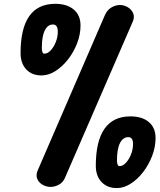

<svg xmlns="http://www.w3.org/2000/svg" viewBox="-20 -954 818 980"><path d="M192 -569Q142.5 -569 113.8 -600Q85 -631 85 -683Q85 -808.5 129.2 -871.5Q173.5 -934.5 262 -934.5Q321.5 -934.5 356.2 -905.5Q391 -876.5 391 -824Q391 -778 373.5 -732.8Q356 -687.5 327 -650.5Q298 -613.5 262.8 -591.2Q227.5 -569 192 -569ZM173 -85.5 515.5 -877Q527.5 -904 549.2 -916.2Q571 -928.5 591.5 -928.5Q613.5 -928.5 632.5 -917Q651.5 -905.5 659.8 -885.8Q668 -866 656.5 -841L311.5 -46Q301.5 -22.5 280.2 -11.2Q259 0 239 0Q216.5 0 197.2 -11Q178 -22 170 -41.5Q162 -61 173 -85.5ZM193.5 -708.5Q193.5 -696 196.5 -688Q199.5 -680 206.5 -680Q223 -680 238.8 -696.8Q254.5 -713.5 264.8 -739.5Q275 -765.5 275 -792.5Q275 -809 269.2 -819Q263.5 -829 250 -829Q224 -829 208.8 -799Q193.5 -769 193.5 -708.5ZM469 -108Q469 -233.5 513.5 -296.8Q558 -360 645.5 -360Q706 -360 740 -330.8Q774 -301.5 774 -250Q774 -204 756.8 -158.8Q739.5 -113.5 711 -76.2Q682.5 -39 647.2 -16.5Q612 6 576 6Q527.5 6 498.2 -25Q469 -56 469 -108ZM577 -134.5Q577 -121 580.5 -113.5Q584 -106 590 -106Q606.5 -106 622.5 -123Q638.5 -140 648.8 -166Q659 -192 659 -219Q659 -254 635 -254Q608 -254 592.5 -224Q577 -194 577 -134.5Z"/></svg>

Font: Edu VIC WA NT Hand Pre
Style: Regular
Weight: 400
Designer: Tina and Corey Anderson, Eben Sorkin, Mirko Velimirovic
Foundry: Google for Education
Version: Version 1.000